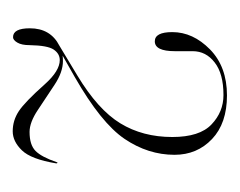

<svg xmlns="http://www.w3.org/2000/svg" viewBox="-58 -686 377 302"><g transform="rotate(90 131.0 -535.5)"><path d="M25 -393.5Q25 -426 52.5 -440L99 -468Q153 -500.5 174.5 -535.8Q196 -571 196 -617.5Q196 -660.5 176.2 -679.2Q156.5 -698 130 -698Q96.5 -698 78.8 -684.2Q61 -670.5 61 -649.5V-621.5Q61 -590 45.5 -590Q31 -590 31 -617.5Q31 -650 58.2 -676.8Q85.5 -703.5 130.5 -703.5Q174.5 -703.5 199.2 -680Q224 -656.5 224 -621Q224 -579.5 199 -542.5Q174 -505.5 101.5 -464L68 -445Q72 -445.5 76.5 -445.5Q94 -445.5 114 -432.2Q134 -419 153.5 -406Q173 -393 188 -393Q208.5 -393 218 -402.5Q227.5 -412 235.5 -435.5Q236 -437 236.5 -437Q237.5 -436.5 237.5 -435Q231 -395.5 217 -381Q203 -366.5 187 -366.5Q170 -366.5 155.5 -376Q141 -385.5 113 -417Q92 -440.5 75 -440.5Q65 -440.5 58.5 -431Q52 -421.5 51.5 -393Q51.5 -380.5 47.5 -373.8Q43.5 -367 39 -367Q25 -367 25 -393.5Z"/></g></svg>

Font: Fraunces 144pt Thin
Style: Regular
Weight: 100
Version: Version 1.000;[f99f86859]